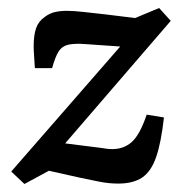

<svg xmlns="http://www.w3.org/2000/svg" viewBox="-20 -451 469 479"><path d="M41 8 8 -23 307 -366 308 -333 193 -341Q166 -343 150.5 -339.5Q135 -336 126.5 -323Q118 -310 110 -281H67Q66 -298 65 -312Q64 -326 64 -336Q64 -363 70 -380.5Q76 -398 92 -409Q104 -418 117.5 -421Q131 -424 147 -424Q164 -424 190 -421Q216 -418 244 -415L317 -406L377 -431L406 -399L113 -59V-97L232 -82Q238 -81 245.5 -80Q253 -79 260 -79Q289 -79 309 -97Q329 -115 346 -165L389 -158Q382 -95 369.5 -59Q357 -23 334.5 -8Q312 7 275 7Q251 7 226.5 2Q202 -3 178 -8L102 -25Z"/></svg>

Font: Yrsa Medium
Style: Italic
Weight: 500
Italic angle: -7.10001°
Designer: Anna Giedrys (Yrsa+Rasa design), David Brezina (Yrsa art-direction, Rasa art-direction, design)
Foundry: Rosetta Type Foundry
Version: Version 2.004